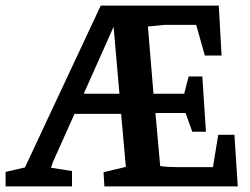

<svg xmlns="http://www.w3.org/2000/svg" viewBox="-25 -668 895 688"><path d="M-5 0V-52L86 -73L55 -48L336 -648H759L769 -469H709L678 -579H566L505 -573L525 -332H635L651 -394H700L713 -196H664L640 -263H532L549 -73Q562 -71 579.5 -70Q597 -69 613 -69H738L757 -185H815L827 0H349L346 -51L426 -70L409 -260H242L164 -86L158 -67L233 -55V0ZM275 -332H403L382 -572Z"/></svg>

Font: Faustina Light SemiBold
Style: Regular
Weight: 600
Version: Version 1.200